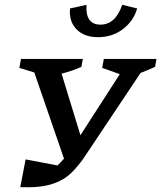

<svg xmlns="http://www.w3.org/2000/svg" viewBox="-20 -771 668 795"><path d="M64 4 86 -111 218 -86Q232 -99 245 -114L122 -471L60 -490L67 -527H323L317 -494Q278 -477 235 -466L313 -211L476 -464L403 -490L410 -527H628L622 -494Q605 -487 590.5 -480.5Q576 -474 562 -469L335 -129Q307 -86 275 -55Q243 -24 194 -8.5Q145 7 64 4ZM386 -617Q329 -617 297 -649.5Q265 -682 270 -736L338 -751Q333 -669 396 -669Q458 -669 486 -751L548 -736Q533 -684 489 -650.5Q445 -617 386 -617Z"/></svg>

Font: Piazzolla SC Medium
Style: Italic
Weight: 500
Italic angle: -11.3°
Designer: Juan Pablo del Peral
Foundry: Huerta Tipografica
Version: Version 1.330